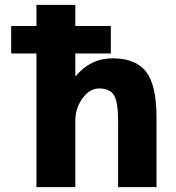

<svg xmlns="http://www.w3.org/2000/svg" viewBox="-20 -770 724 790"><path d="M130 -750H290V-663H436V-550H290V-457H292Q352 -530 444 -530Q538 -530 581 -475Q624 -420 624 -287V0H466V-270Q466 -351 449 -378.5Q432 -406 388 -406Q349 -406 319.5 -365.5Q290 -325 290 -273V0H130V-550H26V-663H130Z"/></svg>

Font: M PLUS 1p ExtraBold
Style: Regular
Weight: 800
Version: Version 1.062